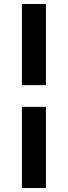

<svg xmlns="http://www.w3.org/2000/svg" viewBox="-20 -740 340 964"><path d="M210.5 -312.5V-720H90V-312.5ZM210.5 204V-203.5H90V204Z"/></svg>

Font: Hauora
Style: Bold
Weight: 700
Designer: Wayne Shih
Foundry: WCYS
Version: Version 1.001;hotconv 1.0.109;makeotfexe 2.5.65596